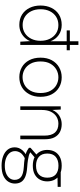

<svg xmlns="http://www.w3.org/2000/svg" viewBox="674 -1434 992 2379"><g transform="rotate(90 1169.5 -244.0)"><path d="M356 -575V-614H602V-575ZM287 12Q213 12 159.5 -22Q106 -56 77 -115.5Q48 -175 48 -250Q48 -326 77 -385.5Q106 -445 160 -479Q214 -513 288 -513Q361 -513 414 -475.5Q467 -438 491 -374V-720H536V0H496L489 -122Q474 -84 445 -54Q416 -24 376.5 -6Q337 12 287 12ZM290 -29Q347 -29 391 -57.5Q435 -86 460 -136Q485 -186 485 -250Q485 -316 460 -366Q435 -416 391.5 -444Q348 -472 291 -472Q233 -472 189 -445Q145 -418 119.5 -368Q94 -318 94 -251Q94 -183 119.5 -133Q145 -83 189 -56Q233 -29 290 -29Z M935 12Q867 12 812 -19.5Q757 -51 725.5 -110.5Q694 -170 694 -250Q694 -332 726 -390.5Q758 -449 813.5 -481Q869 -513 937 -513Q1007 -513 1061.5 -481Q1116 -449 1147.5 -390.5Q1179 -332 1179 -250Q1179 -170 1146.5 -110.5Q1114 -51 1059.5 -19.5Q1005 12 935 12ZM935 -28Q986 -28 1031 -52.5Q1076 -77 1104 -127Q1132 -177 1132 -250Q1132 -324 1104.5 -373.5Q1077 -423 1032.5 -447.5Q988 -472 937 -472Q886 -472 841.5 -447Q797 -422 769 -373Q741 -324 741 -250Q741 -177 768.5 -127.5Q796 -78 840 -53Q884 -28 935 -28Z M1297 0V-501H1337L1342 -398Q1368 -456 1415 -484.5Q1462 -513 1518 -513Q1573 -513 1615 -491Q1657 -469 1681 -423.5Q1705 -378 1705 -305V0H1660V-298Q1660 -387 1622 -429.5Q1584 -472 1512 -472Q1464 -472 1425.5 -448.5Q1387 -425 1364.5 -379.5Q1342 -334 1342 -267V0Z M2032 232Q1967 232 1915.5 213Q1864 194 1834.5 157.5Q1805 121 1805 69Q1805 43 1814 18.5Q1823 -6 1845 -30.5Q1867 -55 1908 -78L1948 -60Q1890 -31 1871 1Q1852 33 1852 64Q1852 104 1875.5 132.5Q1899 161 1940 176.5Q1981 192 2032 192Q2087 192 2126 176.5Q2165 161 2186.5 133.5Q2208 106 2208 70Q2208 20 2172.5 -9Q2137 -38 2045 -44Q1989 -47 1951 -53Q1913 -59 1887 -67.5Q1861 -76 1843.5 -86Q1826 -96 1811 -107V-127L1901 -206L1944 -190L1852 -112V-132Q1865 -125 1877 -118Q1889 -111 1909 -105.5Q1929 -100 1963.5 -94.5Q1998 -89 2055 -85Q2128 -80 2172 -60.5Q2216 -41 2235 -9Q2254 23 2254 67Q2254 109 2231.5 147Q2209 185 2160 208.5Q2111 232 2032 232ZM2032 -155Q1967 -155 1923.5 -179Q1880 -203 1858.5 -243.5Q1837 -284 1837 -333Q1837 -386 1858.5 -426Q1880 -466 1923.5 -489.5Q1967 -513 2032 -513Q2098 -513 2141 -489.5Q2184 -466 2205.5 -426Q2227 -386 2227 -333Q2227 -284 2205.5 -243.5Q2184 -203 2141 -179Q2098 -155 2032 -155ZM2032 -195Q2105 -195 2143 -231.5Q2181 -268 2181 -334Q2181 -404 2142 -438.5Q2103 -473 2032 -473Q1963 -473 1922.5 -438.5Q1882 -404 1882 -334Q1882 -266 1922.5 -230.5Q1963 -195 2032 -195ZM2120 -460 2102 -501H2295V-463Z"/></g></svg>

Font: DM Sans 18pt ExtraLight
Style: Regular
Weight: 250
Designer: Colophon Foundry, Jonny Pinhorn
Foundry: Colophon Foundry
Version: Version 4.004;gftools[0.9.30]